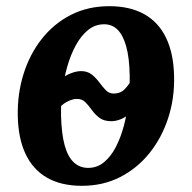

<svg xmlns="http://www.w3.org/2000/svg" viewBox="-20 -588 620 621"><path d="M245 13Q178 13 132.2 -13.2Q86.5 -39.5 62.8 -89.8Q39 -140 37.5 -212.5Q36 -284 56 -348.2Q76 -412.5 115 -462Q154 -511.5 209.2 -539.8Q264.5 -568 333.5 -568Q400.5 -568 446.8 -542Q493 -516 517.2 -465.5Q541.5 -415 543 -342.5Q545 -271 524.2 -207Q503.5 -143 464 -93.5Q424.5 -44 369 -15.5Q313.5 13 245 13ZM265 -45Q294 -45 316.2 -63.2Q338.5 -81.5 354.5 -112.2Q370.5 -143 380.8 -181.8Q391 -220.5 395.5 -262.2Q400 -304 399.5 -343.5Q398.5 -401.5 388.2 -438Q378 -474.5 360.2 -492Q342.5 -509.5 317 -509.5Q288 -509.5 265.2 -491.2Q242.5 -473 225.5 -442Q208.5 -411 197.5 -372.5Q186.5 -334 181.5 -292.5Q176.5 -251 177.5 -212Q179 -155 189.2 -117.8Q199.5 -80.5 218.8 -62.8Q238 -45 265 -45ZM340.5 -196Q316 -196 301.8 -206.8Q287.5 -217.5 277.2 -232Q267 -246.5 256 -257.5Q245 -268.5 228 -268Q218.5 -268 207.5 -263.8Q196.5 -259.5 186.8 -252.8Q177 -246 171 -238L181 -334.5Q192 -344.5 209.8 -351.2Q227.5 -358 242 -358Q263 -358 276.8 -347Q290.5 -336 301 -321.8Q311.5 -307.5 322 -296.5Q332.5 -285.5 347.5 -285.5Q370.5 -285.5 384.2 -300.5Q398 -315.5 407 -331.5L398 -220Q386.5 -209 370.8 -202.5Q355 -196 340.5 -196Z"/></svg>

Font: Merriweather 20pt
Style: Bold Italic
Weight: 700
Italic angle: -7.8°
Version: Version 2.101